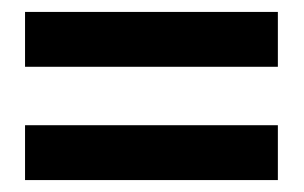

<svg xmlns="http://www.w3.org/2000/svg" viewBox="-20 -445 510 322"><path d="M22 -143H446V-235H22ZM22 -333H446V-425H22Z"/></svg>

Font: Charger Sport
Style: BdNrw
Weight: 700
Designer: Jasper
Foundry: Cannot Into Space Fonts
Version: Version 1.1